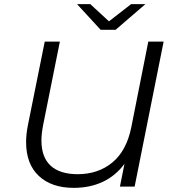

<svg xmlns="http://www.w3.org/2000/svg" viewBox="-20 -901 837 927"><path d="M770 -700 630 0H559L581 -110Q538 -52 476 -23Q414 6 336 6Q229 6 167.5 -51.5Q106 -109 106 -215Q106 -253 115 -298L196 -700H269L188 -296Q180 -253 180 -223Q180 -142 224.5 -101Q269 -60 355 -60Q454 -60 522.5 -116.5Q591 -173 614 -287L696 -700ZM682 -881 538 -757H466L352 -881H416L506 -798L613 -881Z"/></svg>

Font: Montserrat Alternates
Style: Italic
Weight: 400
Italic angle: -11.3°
Designer: Julieta Ulanovsky
Foundry: Julieta Ulanovsky
Version: Version 7.200